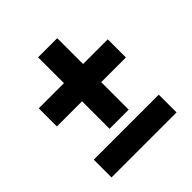

<svg xmlns="http://www.w3.org/2000/svg" viewBox="-171 -755 880 880"><g transform="rotate(-45 269.0 -314.5)"><path d="M491.2 -342.8H331.1V-164.6H207V-342.8H43.9V-460.4H207V-627.9H331.1V-460.4H491.2ZM477.1 -115.7V-0.5H55.7V-115.7Z"/></g></svg>

Font: Mardoto
Style: Bold
Weight: 700
Designer: Christian Robertson, Vahan Hovhannisyan
Foundry: Google
Version: Version 1.000